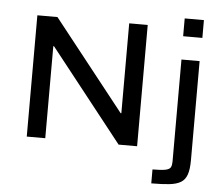

<svg xmlns="http://www.w3.org/2000/svg" viewBox="-61 -813 1266 1085"><g transform="rotate(5 572.5 -270.5)"><path d="M112 0V-688H226L629 -178H633V-688H738V0H633L221 -522H217V0ZM943 -642V-743H1052V-642ZM836 202V123Q887 123 910 118Q933 113 939 101Q945 89 945 69V-510H1048V52Q1048 104 1037.5 134Q1027 164 1003 178.5Q979 193 938 197.5Q897 202 836 202Z"/></g></svg>

Font: Saira Expanded Medium
Style: Regular
Weight: 500
Width: 7
Designer: Hector Gatti with collaboration of the Omnibus-Type team
Foundry: Omnibus-Type
Version: Version 1.100; ttfautohint (v1.8.3)